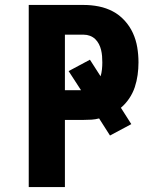

<svg xmlns="http://www.w3.org/2000/svg" viewBox="-20 -755 640 775"><path d="M96 0V-735H318Q349 -735 379 -729Q409 -723 435.5 -709Q462 -695 483 -672Q504 -649 516.5 -621.5Q529 -594 534 -564Q539 -534 539 -503Q539 -478 535.5 -452.5Q532 -427 524 -403Q516 -379 501.5 -357.5Q487 -336 468 -320L510 -254L424 -208L380 -277Q365 -273 349.5 -272Q334 -271 318 -271H242V0ZM242 -391H307L257 -468L343 -514L386 -447Q390 -460 391.5 -474.5Q393 -489 393 -503Q393 -516 392 -528.5Q391 -541 388 -553.5Q385 -566 379 -577.5Q373 -589 364 -597.5Q355 -606 343 -610.5Q331 -615 318 -615H242Z"/></svg>

Font: Iosevka Heavy Extended
Style: Regular
Weight: 900
Width: 7
Monospace: yes
Designer: Belleve Invis
Foundry: Belleve Invis
Version: Version 32.5.0; ttfautohint (v1.8.4)